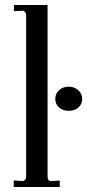

<svg xmlns="http://www.w3.org/2000/svg" viewBox="-20 -751 350 771"><path d="M35 0V-26L72 -24Q85 -27 85 -43V-687Q85 -704 73 -708L36 -706V-731H171V-43Q171 -24 184 -24L220 -26V0ZM256 -403Q278 -403 294 -389Q310 -375 310 -354Q310 -333 295 -319.5Q280 -306 256 -306Q232 -306 217 -319.5Q202 -333 202 -354Q202 -375 217.5 -389Q233 -403 256 -403Z"/></svg>

Font: Unna
Style: Regular
Weight: 400
Designer: Jorge de Buen U.
Foundry: Omnibus-Type
Version: Version 2.006;PS 002.006;hotconv 1.0.70;makeotf.lib2.5.58329